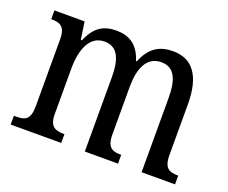

<svg xmlns="http://www.w3.org/2000/svg" viewBox="-95 -694 1001 842"><g transform="rotate(20 406.0 -273.0)"><path d="M22 0H258V-41H256C218 -41 188 -49 188 -108V-321C188 -407 214 -483 285 -483C346 -483 368 -433 368 -346V0H523V-41H520C482 -41 456 -50 456 -113V-334C456 -414 479 -483 550 -483C611 -483 633 -433 633 -346V0H789V-41H787C748 -41 722 -50 722 -113V-349C722 -486 670 -546 582 -546C524 -546 477 -524 447 -450H443C421 -522 374 -546 319 -546C259 -546 219 -524 189 -454H184L172 -536H31V-495H33C71 -495 98 -486 98 -426V-113C98 -50 73 -41 35 -41H22Z"/></g></svg>

Font: Noto Serif Lao Condensed
Style: Regular
Weight: 400
Width: 3
Designer: Monotype Design Team
Foundry: Monotype Imaging Inc.
Version: Version 2.003